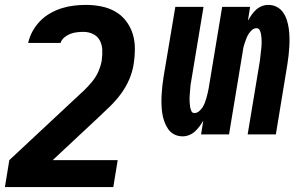

<svg xmlns="http://www.w3.org/2000/svg" viewBox="-33 -548 1253 783"><path d="M-13 215 5 105 275 -147Q293 -163 310.5 -180Q328 -197 343.5 -216Q359 -235 368.5 -257Q378 -279 382 -301V-303Q385 -324 384 -345Q383 -366 374 -383Q365 -400 347 -409Q329 -418 308 -418Q295 -418 281 -416.5Q267 -415 254 -410Q241 -405 229.5 -395.5Q218 -386 214 -373H82Q87 -397 99.5 -420Q112 -443 130.5 -462Q149 -481 172 -494Q195 -507 219 -514.5Q243 -522 268 -525Q293 -528 317 -528Q349 -528 379.5 -522Q410 -516 436 -501.5Q462 -487 480.5 -463Q499 -439 508 -410.5Q517 -382 517 -350Q517 -318 512 -286Q507 -254 493.5 -223Q480 -192 460 -165Q440 -138 415 -113.5Q390 -89 365 -66L182 105H447L429 215Z M712 8Q693 8 677.5 0Q662 -8 652.5 -22Q643 -36 637 -53Q631 -70 628.5 -87.5Q626 -105 625.5 -123.5Q625 -142 626 -160Q627 -178 629 -197Q631 -216 634 -234L682 -520H797L747 -219Q745 -210 744 -201Q743 -192 742.5 -183Q742 -174 741 -165Q740 -156 740 -147Q740 -138 740.5 -129Q741 -120 742.5 -111.5Q744 -103 747.5 -95Q751 -87 760 -87Q770 -87 779 -94.5Q788 -102 793.5 -111Q799 -120 802.5 -129.5Q806 -139 809 -149Q812 -159 814 -169Q816 -179 818 -188L873 -520H987L978 -464Q985 -476 993 -487.5Q1001 -499 1011.5 -508.5Q1022 -518 1035 -523Q1048 -528 1061 -528Q1080 -528 1095.5 -520Q1111 -512 1121 -498Q1131 -484 1136.5 -467Q1142 -450 1144.5 -432.5Q1147 -415 1147.5 -396.5Q1148 -378 1147 -360Q1146 -342 1144 -323Q1142 -304 1139 -286L1092 0H977L1027 -301Q1028 -310 1029 -319Q1030 -328 1031 -337Q1032 -346 1033 -355Q1034 -364 1034 -373Q1034 -382 1033.5 -391Q1033 -400 1031.5 -408.5Q1030 -417 1026 -425Q1022 -433 1013 -433Q1003 -433 994.5 -425.5Q986 -418 980.5 -409Q975 -400 971.5 -390.5Q968 -381 964.5 -371Q961 -361 959 -351Q957 -341 956 -332L901 0H787L796 -56Q789 -44 780.5 -32.5Q772 -21 761.5 -11.5Q751 -2 738 3Q725 8 712 8Z"/></svg>

Font: Iosevka XBd Ex Obl
Style: Regular
Weight: 800
Width: 7
Italic angle: -9°
Monospace: yes
Designer: Belleve Invis
Foundry: Belleve Invis
Version: Version 32.5.0; ttfautohint (v1.8.4)